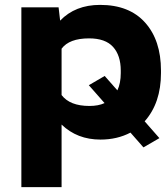

<svg xmlns="http://www.w3.org/2000/svg" viewBox="-20 -558 675 781"><path d="M230.5 203.1H66.9V-528.3H218.3L224.6 -474.1Q286.1 -538.1 387.2 -538.1Q505.9 -538.1 570.3 -466.1Q634.8 -394 634.8 -271V-260.7Q634.8 -139.2 568.4 -64.5L628.4 3.9L563.5 41.5L510.7 -18.6Q456.5 9.8 388.7 9.8Q293.9 9.8 230.5 -51.3ZM230.5 -359.9V-171.4Q264.2 -127 343.8 -127Q380.4 -127 405.3 -138.7L341.3 -211.4L405.8 -249L457.5 -190.4Q471.2 -219.7 471.2 -260.7V-271Q471.2 -332.5 439.9 -367.2Q408.7 -401.9 342.3 -401.9Q261.7 -401.9 230.5 -359.9Z"/></svg>

Font: Bert Sans Black
Style: Regular
Weight: 900
Designer: Christian Robertson, Adam Twardoch, & Cristiano Sobral
Foundry: Google
Version: Version 12.135;January 10, 2020;FontCreator 12.0.0.2547 64-b